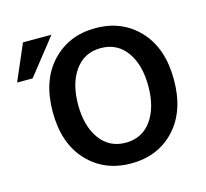

<svg xmlns="http://www.w3.org/2000/svg" viewBox="-108 -861 1076 1004"><g transform="rotate(-15 430.0 -359.0)"><path d="M483 20Q338 20 246.5 -78Q155 -176 155 -346Q155 -516 247 -614Q339 -712 483 -712Q628 -712 719.5 -614Q811 -516 811 -346Q811 -176 720 -78Q629 20 483 20ZM483 -604Q395 -604 344 -534Q293 -464 293 -348Q293 -232 344 -162Q395 -92 483 -92Q572 -92 622.5 -162Q673 -232 673 -348Q673 -464 622.5 -534Q572 -604 483 -604ZM99 -543H15L99 -738H253Z"/></g></svg>

Font: Repo
Style: DemiBold
Weight: 600
Designer: Stefan Peev
Foundry: Context Ltd
Version: Version 001.000